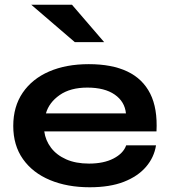

<svg xmlns="http://www.w3.org/2000/svg" viewBox="-20 -779 718 811"><path d="M513 -165H639Q631 -114 596.5 -74Q562 -34 503 -11Q444 12 359 12Q264 12 191 -18.5Q118 -49 77 -107Q36 -165 36 -247Q36 -329 76 -387.5Q116 -446 187.5 -477Q259 -508 355 -508Q453 -508 518 -477Q583 -446 614.5 -383.5Q646 -321 641 -224H167Q172 -186 195.5 -155Q219 -124 259.5 -106Q300 -88 356 -88Q418 -88 459.5 -109.5Q501 -131 513 -165ZM349 -409Q277 -409 232 -377.5Q187 -346 174 -300H512Q507 -350 464.5 -379.5Q422 -409 349 -409ZM296 -601 112 -759H284L420 -601Z"/></svg>

Font: Syne
Style: Bold
Weight: 700
Designer: Lucas Descroix
Foundry: Bonjour Monde
Version: Version 2.200